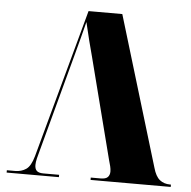

<svg xmlns="http://www.w3.org/2000/svg" viewBox="-51 -765 810 816"><g transform="rotate(5 353.5 -357.0)"><path d="M326 -520Q318 -548 308 -588.5Q298 -629 289 -667Q280 -632 270.5 -595Q261 -558 251 -522L140 -109Q134 -88 130 -71.5Q126 -55 126 -43Q126 -26 134.5 -18Q143 -10 163 -10H230V0H7V-10H43Q69 -10 89 -23.5Q109 -37 121 -80L294 -714H438L631 -75Q641 -39 659 -24.5Q677 -10 703 -10H707V0H365V-10H407Q429 -10 437.5 -19Q446 -28 446 -43Q446 -53 443 -65.5Q440 -78 436 -91Z"/></g></svg>

Font: Noto Serif Display SemiCondensed Black
Style: Regular
Weight: 900
Width: 4
Designer: Monotype Design Team
Foundry: Monotype Imaging Inc.
Version: Version 2.009